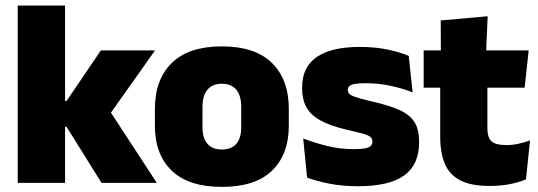

<svg xmlns="http://www.w3.org/2000/svg" viewBox="-20 -680 2001 714"><path d="M357.5 0 227.5 -208.5H191.5V-304.5H227.5L355 -492.5H556.5L381.5 -245.5V-278L563 0ZM46 0V-659.5H222V0Z M805 15Q681.5 15 618.8 -45.2Q556 -105.5 556 -212.5V-275Q556 -384.5 619 -446Q682 -507.5 805 -507.5Q928.5 -507.5 991.2 -446Q1054 -384.5 1054 -275V-212.5Q1054 -105.5 991.5 -45.2Q929 15 805 15ZM805 -124Q840.5 -124 858.8 -145.2Q877 -166.5 877 -206V-282Q877 -324.5 858.8 -346.5Q840.5 -368.5 805 -368.5Q770 -368.5 751.5 -346.5Q733 -324.5 733 -282V-206Q733 -166.5 751.5 -145.2Q770 -124 805 -124Z M1311.5 12.5Q1253 12.5 1205 3Q1157 -6.5 1122 -19.5L1107.5 -165Q1146.5 -150 1194.2 -137.8Q1242 -125.5 1296 -125.5Q1335.5 -125.5 1350.2 -132Q1365 -138.5 1365 -153V-154Q1365 -165 1356.5 -171.5Q1348 -178 1326.8 -183.8Q1305.5 -189.5 1268 -198Q1206.5 -212.5 1170.5 -232.8Q1134.5 -253 1119 -282Q1103.5 -311 1103.5 -351V-355Q1103.5 -431 1158.2 -468.2Q1213 -505.5 1318 -505.5Q1374.5 -505.5 1421.2 -495.8Q1468 -486 1500 -472L1514.5 -336.5Q1478 -351 1433 -360.8Q1388 -370.5 1341 -370.5Q1314 -370.5 1299.2 -367.8Q1284.5 -365 1279 -359.5Q1273.5 -354 1273.5 -346V-345Q1273.5 -336 1280.5 -329.8Q1287.5 -323.5 1307 -317.5Q1326.5 -311.5 1364 -302.5Q1425.5 -288.5 1464 -271.5Q1502.5 -254.5 1520.5 -227.2Q1538.5 -200 1538.5 -153.5V-150.5Q1538.5 -67.5 1483 -27.5Q1427.5 12.5 1311.5 12.5Z M1800.5 11.5Q1732 11.5 1691.8 -9.2Q1651.5 -30 1634.2 -71Q1617 -112 1617 -172V-436H1792.5V-202Q1792.5 -170 1807 -155.2Q1821.5 -140.5 1864 -140.5Q1887 -140.5 1909.8 -145.8Q1932.5 -151 1951 -158L1936 -13Q1910 -2 1876 4.8Q1842 11.5 1800.5 11.5ZM1555.5 -354V-492.5H1946L1931 -354ZM1619.5 -480.5 1619 -604 1793.5 -619.5 1787.5 -480.5Z"/></svg>

Font: Anek Bangla ExtraBold
Style: Regular
Weight: 800
Designer: Sulekha Rajkumar (Bangla), Yesha Goshar (Latin)
Foundry: Ek Type
Version: Version 1.003